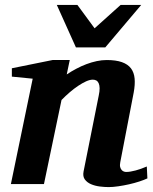

<svg xmlns="http://www.w3.org/2000/svg" viewBox="-20 -742 618 774"><path d="M574.2 -22.9Q561 -16.6 541.5 -10.3Q522 -3.9 500.2 1Q478.5 5.9 456.8 9Q435.1 12.2 418 12.2Q401.4 12.2 382.1 9.8Q362.8 7.3 346.9 0.5Q331.1 -6.3 322 -18.6Q313 -30.8 316.9 -50.8L377.9 -356Q381.8 -374 381.6 -386.5Q381.3 -398.9 377.7 -406.7Q374 -414.6 367.9 -417.7Q361.8 -420.9 354 -420.9Q342.3 -420.9 327.1 -414.1Q312 -407.2 295.2 -396Q278.3 -384.8 261 -369.9Q243.7 -355 228 -338.9L157.2 0H23.9L111.8 -424.8L27.8 -433.1V-466.8L191.9 -500H261.2L249 -441.9Q267.1 -454.1 287.4 -464.8Q307.6 -475.6 328.4 -483.4Q349.1 -491.2 369.9 -495.6Q390.6 -500 410.2 -500Q447.3 -500 471.4 -491.5Q495.6 -482.9 508.1 -466.3Q520.5 -449.7 522.7 -425.3Q524.9 -400.9 519 -369.1L464.8 -87.9Q462.4 -75.7 464.6 -68.1Q466.8 -60.5 470.9 -56.2Q475.1 -51.8 480 -50.3Q484.9 -48.8 488.8 -48.8Q504.4 -48.8 526.9 -54.9Q549.3 -61 571.8 -70.8ZM404.3 -550.8H286.1L209 -722.2H292L361.3 -627.9L466.3 -722.2H549.3Z"/></svg>

Font: Charis SIL Am
Style: Bold Italic
Weight: 700
Italic angle: -11°
Foundry: SIL International
Version: Version 5.000